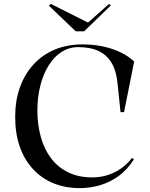

<svg xmlns="http://www.w3.org/2000/svg" viewBox="-20 -951 768 986"><path d="M668 -133Q636 -82 592.5 -49.5Q549 -17 497.5 -1Q446 15 389 15Q316 15 255.5 -9.5Q195 -34 150.5 -81.5Q106 -129 82 -196.5Q58 -264 58 -351Q58 -435 82.5 -503Q107 -571 152.5 -620.5Q198 -670 261.5 -696.5Q325 -723 404 -723Q461 -723 511 -712Q561 -701 601.5 -681Q642 -661 669 -635L617 -375H599L584 -520Q578 -585 554 -626.5Q530 -668 487.5 -688.5Q445 -709 381 -709Q335 -709 296 -684Q257 -659 229.5 -614.5Q202 -570 187 -511Q172 -452 172 -384Q172 -311 189.5 -248Q207 -185 242 -138.5Q277 -92 330 -66Q383 -40 454 -40Q515 -40 568 -66Q621 -92 658 -140ZM540 -931 549 -923 412 -790H369L231 -922L241 -931L432 -835Z"/></svg>

Font: Kalnia
Style: Regular
Weight: 400
Designer: Frida Medrano
Foundry: Frida Medrano
Version: Version 1.105